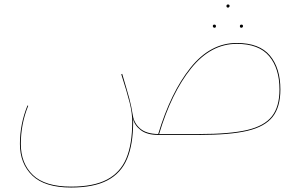

<svg xmlns="http://www.w3.org/2000/svg" viewBox="-20 -603 1352 858"><path d="M992 -576Q992 -583 999 -583Q1006 -583 1006 -576Q1006 -574 1004 -571.5Q1002 -569 999 -569Q992 -569 992 -576ZM931 -486Q931 -493 938 -493Q945 -493 945 -486Q945 -479 938 -479Q935 -479 933 -481.5Q931 -484 931 -486ZM1052 -486Q1052 -493 1059 -493Q1066 -493 1066 -486Q1066 -484 1064 -481.5Q1062 -479 1059 -479Q1052 -479 1052 -486ZM1233 -203Q1233 -125 1198.5 -81Q1164 -37 1086 -18.5Q1008 0 869 0H688Q637 0 609 -21.5Q581 -43 574 -73L575 -59Q575 42 548 106.5Q521 171 460 203Q399 235 298 235Q180 235 124.5 181.5Q69 128 69 40Q69 -49 103 -132L106 -130Q73 -49 73 40Q73 127 127 179Q181 231 298 231Q398 231 458 199.5Q518 168 544.5 104.5Q571 41 571 -59Q571 -98 559.5 -144Q548 -190 522 -271L526 -273Q549 -196 558 -162.5Q567 -129 574 -85Q580 -51 607 -28Q634 -5 687 -4Q743 -190 831.5 -300.5Q920 -411 1038 -411Q1139 -411 1186 -355Q1233 -299 1233 -203ZM1229 -203Q1229 -297 1183 -352Q1137 -407 1038 -407Q922 -407 834 -297.5Q746 -188 691 -4H869Q1007 -4 1084 -22Q1161 -40 1195 -83Q1229 -126 1229 -203Z"/></svg>

Font: FiraGO Four
Style: Regular
Weight: 100
Designer: bBox Type
Foundry: bBox Type GmbH
Version: Version 1.001